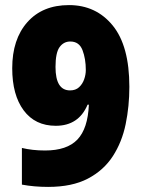

<svg xmlns="http://www.w3.org/2000/svg" viewBox="-20 -815 559 754"><path d="M488 -474Q488 -398 473.5 -327.5Q459 -257 423 -201.5Q387 -146 325 -113.5Q263 -81 169 -81Q114 -81 66 -90V-234Q107 -224 157 -224Q243 -224 284 -267Q325 -310 329 -404H324Q289 -321 199 -321Q118 -321 73 -381.5Q28 -442 28 -547Q28 -661 87.5 -728Q147 -795 251 -795Q357 -795 422.5 -715Q488 -635 488 -474ZM256 -652Q230 -652 214 -630Q198 -608 198 -552Q198 -460 255 -460Q277 -460 290.5 -472.5Q304 -485 310.5 -503.5Q317 -522 317 -540Q317 -584 304 -618Q291 -652 256 -652Z"/></svg>

Font: Noto Sans Kannada UI Condensed Black
Style: Regular
Weight: 900
Width: 3
Designer: Jelle Bosma - Monotype Design Team
Foundry: Monotype Imaging Inc.
Version: Version 2.005; ttfautohint (v1.8.4.7-5d5b)